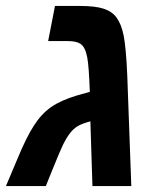

<svg xmlns="http://www.w3.org/2000/svg" viewBox="-39 -626 538 646"><path d="M230 -606Q281.2 -606 309.8 -596.7Q338.4 -587.4 353.5 -566.4Q369.1 -544.9 377 -506.8Q380.9 -487.3 384 -453.6Q387.2 -419.9 389.2 -372.1L402.8 0H272L265.1 -217.8Q236.8 -210 222.7 -201.7Q208.5 -193.4 196.8 -178.2Q185.1 -163.6 172.4 -137.7Q168 -128.4 159.4 -108.4Q150.9 -88.4 138.2 -57.1L115.2 0H-19L18.1 -87.9Q49.8 -165 75.2 -203.6Q100.1 -242.7 132.8 -265.6Q165.5 -288.6 221.2 -305.2L263.2 -316.9Q260.3 -402.8 254.4 -433.6Q248 -467.3 231.9 -478.5Q217.8 -487.8 189 -487.8H123L146 -606Z"/></svg>

Font: Arimo
Style: Bold Italic
Weight: 700
Italic angle: -12°
Designer: Steve Matteson
Foundry: Monotype Imaging Inc.
Version: Version 1.33